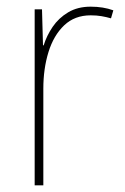

<svg xmlns="http://www.w3.org/2000/svg" viewBox="-20 -556 374 576"><path d="M252 -536Q290 -536 320 -525L313 -501Q299 -505 284.5 -507.5Q270 -510 252 -510Q204 -510 172.5 -480Q141 -450 125.5 -400Q110 -350 110 -290V0H84V-528H106L109 -420H111Q120 -449 138 -475.5Q156 -502 184.5 -519Q213 -536 252 -536Z"/></svg>

Font: Noto Sans Khmer UI SemiCondensed Thin
Style: Regular
Weight: 100
Width: 4
Designer: Danh Hong and the Monotype Design Team
Foundry: Monotype Imaging Inc.
Version: Version 2.002; ttfautohint (v1.8.4.7-5d5b)